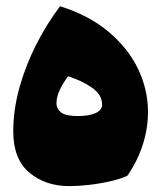

<svg xmlns="http://www.w3.org/2000/svg" viewBox="-20 -598 528 629"><path d="M207 11.7Q128.9 11.7 76.2 -32.5Q23.4 -76.7 23.4 -167.5Q23.4 -238.3 43.7 -311Q64 -383.8 98.6 -451.9Q133.3 -520 176.8 -577.6Q271.5 -547.9 335.7 -493.9Q399.9 -439.9 432.4 -372.1Q464.8 -304.2 464.8 -231Q464.8 -177.7 448 -124.8Q431.2 -71.8 397.5 -22.5Q376.5 -12.2 342.5 -4.4Q308.6 3.4 272.5 7.6Q236.3 11.7 207 11.7ZM203.1 -348.1Q186 -325.7 175.5 -302.7Q165 -279.8 165 -260.3Q165 -241.7 180.2 -229.7Q195.3 -217.8 233.9 -217.8Q271.5 -217.8 293 -227.5Q314.5 -237.3 314.5 -255.4Q314.5 -287.1 282 -310.3Q249.5 -333.5 203.1 -348.1Z"/></svg>

Font: Pinar-DS1-FD Black
Style: Regular
Weight: 900
Designer: Amin Abedi
Version: Version 2.000